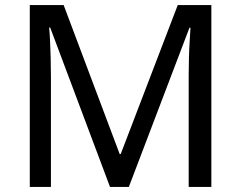

<svg xmlns="http://www.w3.org/2000/svg" viewBox="-20 -734 947 754"><path d="M412 0 177 -626H173Q175 -606 176.5 -575Q178 -544 179 -507.5Q180 -471 180 -433V0H97V-714H230L450 -129H454L678 -714H810V0H721V-439Q721 -474 722 -508.5Q723 -543 725 -573.5Q727 -604 728 -625H724L486 0Z"/></svg>

Font: Noto Sans Oriya
Style: Regular
Weight: 400
Designer: Amélie Bonet and Sol Matas
Foundry: Google LLC
Version: Version 2.006